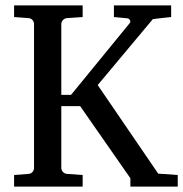

<svg xmlns="http://www.w3.org/2000/svg" viewBox="-20 -691 678 711"><path d="M462.9 0V-30.8L276.9 -297.9H207V-68.8Q207 -61.5 212.6 -54.7Q218.3 -47.9 229 -46.9L286.1 -43V0H32.2V-43L85 -46.9Q95.7 -47.9 100.8 -54.7Q106 -61.5 106 -68.8V-602.1Q106 -609.4 100.8 -616.2Q95.7 -623 85 -624L32.2 -627.9V-670.9H286.1V-627.9L229 -624Q218.3 -623 212.6 -616.2Q207 -609.4 207 -602.1V-339.8H243.2L460.9 -606Q464.4 -610.4 461.2 -616.2Q458 -622.1 453.1 -623L401.9 -627.9V-670.9H613.8V-627.9Q596.2 -626.5 582 -624.5Q569.8 -623 559.1 -621.8Q548.3 -620.6 545.9 -620.1L341.8 -376L565.9 -47.9L638.2 -43V0Z"/></svg>

Font: Charis SIL Afr
Style: Regular
Weight: 400
Foundry: SIL International
Version: Version 5.000